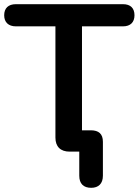

<svg xmlns="http://www.w3.org/2000/svg" viewBox="-30 -725 663 918"><path d="M406 173C441 173 462 153 462 115V-47C462 -85 442 -102 404 -102H362V-599H558C594 -599 613 -619 613 -652C613 -686 594 -705 558 -705H46C10 -705 -10 -686 -10 -652C-10 -619 10 -599 46 -599H235V-67C235 -24 259 0 303 0H349V115C349 153 369 173 406 173Z"/></svg>

Font: SN Pro SemiBold
Style: Regular
Weight: 600
Designer: Tobias Whetton
Foundry: Supernotes
Version: Version 1.003;Glyphs 3.3 (3324)